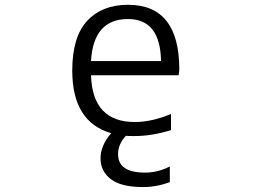

<svg xmlns="http://www.w3.org/2000/svg" viewBox="-20 -550 1040 790"><path d="M568.4 219.7Q478.5 219.7 436 187Q393.6 154.3 393.6 101.6Q393.6 48.8 437.5 -2Q277.3 -47.9 277.3 -259.8Q277.3 -398.4 338.9 -464.4Q400.4 -530.3 506.8 -530.3Q716.8 -530.3 717.8 -266.6Q717.8 -257.8 714.8 -240.2H354.5Q360.4 -47.9 535.2 -47.9Q603.5 -47.9 683.6 -81.1V-14.6Q601.6 10.7 528.3 9.8Q508.8 9.8 498 8.8Q465.8 43 465.8 84Q465.8 160.2 576.2 160.2Q629.9 160.2 678.7 134.8V199.2Q625 219.7 568.4 219.7ZM354.5 -298.8H642.6Q639.6 -471.7 506.8 -471.7Q364.3 -471.7 354.5 -298.8Z"/></svg>

Font: GenEi Gothic M SemiLight
Style: Regular
Weight: 350
Designer: o_tamon (Modified); [Source Han Sans]
Ryoko NISHIZUKA  (kana & ideographs); Paul D. Hunt (Latin, Greek & Cyrillic); Wenl
Version: Version 1.1a;Original Version 1.004